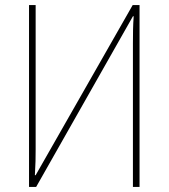

<svg xmlns="http://www.w3.org/2000/svg" viewBox="-20 -734 662 754"><path d="M94 0V-714H120V-148Q120 -123 119.5 -101.5Q119 -80 117 -46H120L501 -714H528V0H502V-563Q502 -593 502.5 -618Q503 -643 505 -670H502L122 0Z"/></svg>

Font: Noto Sans SemiCondensed Thin
Style: Regular
Weight: 100
Width: 4
Designer: Monotype Design Team
Foundry: Monotype Imaging Inc.
Version: Version 2.013; ttfautohint (v1.8.4.7-5d5b)